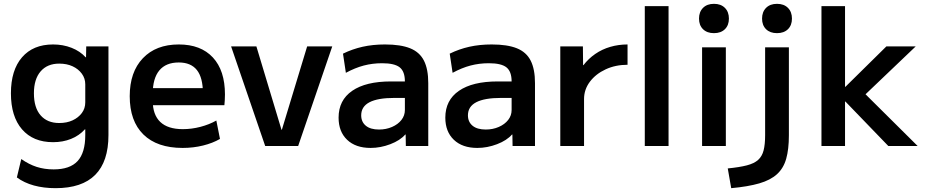

<svg xmlns="http://www.w3.org/2000/svg" viewBox="-20 -762 4830 1002"><path d="M270 220Q208 220 157 206Q106 192 68 164L91 68Q131 96 171.5 109Q212 122 260 122Q345 122 385 78.5Q425 35 425 -57V-87H423Q393 -54 350.5 -37Q308 -20 257 -20Q153 -20 95 -87Q37 -154 37 -275Q37 -396 95 -463Q153 -530 257 -530Q309 -530 353.5 -512.5Q398 -495 427 -463H429L430 -520H546V-57Q546 81 477 150.5Q408 220 270 220ZM289 -120Q329 -120 359 -134Q389 -148 407 -172Q425 -196 425 -228V-322Q425 -353 407 -377.5Q389 -402 359 -416Q329 -430 289 -430Q227 -430 192 -389.5Q157 -349 157 -275Q157 -200 192 -160Q227 -120 289 -120Z M933 10Q800 10 728.5 -60Q657 -130 657 -260Q657 -386 725.5 -458Q794 -530 913 -530Q1028 -530 1091 -462Q1154 -394 1154 -269Q1154 -255 1153 -238Q1152 -221 1151 -213H725V-302H1057L1039 -275Q1039 -357 1007.5 -396.5Q976 -436 913 -436Q846 -436 811.5 -394.5Q777 -353 777 -272V-237Q777 -163 816.5 -125.5Q856 -88 934 -88Q980 -88 1026 -100Q1072 -112 1109 -133L1128 -37Q1090 -15 1039.5 -2.5Q989 10 933 10Z M1364 0 1186 -520H1318L1449 -85H1451L1583 -520H1714L1536 0Z M1914 10Q1836 10 1791.5 -32.5Q1747 -75 1747 -148Q1747 -239 1818 -288Q1889 -337 2020 -337H2093Q2093 -389 2066 -410.5Q2039 -432 1974 -432Q1924 -432 1878.5 -420Q1833 -408 1785 -382L1770 -482Q1819 -506 1872.5 -518Q1926 -530 1989 -530Q2071 -530 2120.5 -510Q2170 -490 2192.5 -445.5Q2215 -401 2215 -328V0H2098L2097 -60H2095Q2068 -29 2017 -9.5Q1966 10 1914 10ZM1958 -86Q1995 -86 2026 -99.5Q2057 -113 2075 -136Q2093 -159 2093 -188V-251H2038Q1952 -251 1908.5 -228.5Q1865 -206 1865 -160Q1865 -126 1889 -106Q1913 -86 1958 -86Z M2471 10Q2393 10 2348.5 -32.5Q2304 -75 2304 -148Q2304 -239 2375 -288Q2446 -337 2577 -337H2650Q2650 -389 2623 -410.5Q2596 -432 2531 -432Q2481 -432 2435.5 -420Q2390 -408 2342 -382L2327 -482Q2376 -506 2429.5 -518Q2483 -530 2546 -530Q2628 -530 2677.5 -510Q2727 -490 2749.5 -445.5Q2772 -401 2772 -328V0H2655L2654 -60H2652Q2625 -29 2574 -9.5Q2523 10 2471 10ZM2515 -86Q2552 -86 2583 -99.5Q2614 -113 2632 -136Q2650 -159 2650 -188V-251H2595Q2509 -251 2465.5 -228.5Q2422 -206 2422 -160Q2422 -126 2446 -106Q2470 -86 2515 -86Z M2904 0V-520H3022L3023 -422H3025Q3051 -456 3086.5 -480.5Q3122 -505 3165 -517.5Q3208 -530 3255 -530V-424Q3192 -424 3140.5 -400Q3089 -376 3058.5 -335.5Q3028 -295 3028 -245V0Z M3345 0V-730H3469V0Z M3644 0V-515H3768V0ZM3706 -589Q3670 -589 3649 -609.5Q3628 -630 3628 -665Q3628 -700 3649 -721Q3670 -742 3706 -742Q3742 -742 3763 -721Q3784 -700 3784 -665Q3784 -630 3763 -609.5Q3742 -589 3706 -589Z M3778 117Q3839 111 3877.5 101Q3916 91 3936.5 72.5Q3957 54 3965 23Q3973 -8 3973 -56V-515H4097V-56Q4097 17 4083 66.5Q4069 116 4035 147Q4001 178 3942.5 195Q3884 212 3796 220ZM4035 -589Q3999 -589 3978 -609.5Q3957 -630 3957 -665Q3957 -700 3978 -721Q3999 -742 4035 -742Q4071 -742 4092 -721Q4113 -700 4113 -665Q4113 -630 4092 -609.5Q4071 -589 4035 -589Z M4267 0V-730H4390V-309H4392L4606 -520H4759L4497 -270L4769 0H4616L4392 -232H4390V0Z"/></svg>

Font: M PLUS 2 SemiBold
Style: Regular
Weight: 600
Designer: Coji Morishita
Foundry: UNDERFOREST DESIGN
Version: Version 1.001